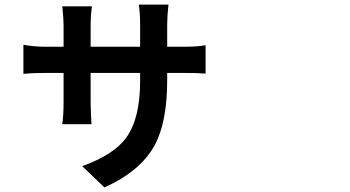

<svg xmlns="http://www.w3.org/2000/svg" viewBox="-20 -780 1540 845"><path d="M439.5 44.9 341.8 -48.8Q480.5 -98.6 535.2 -173.8Q596.7 -257.8 596.7 -423.8V-459H378.9V-331.1Q378.9 -297.9 381.8 -246.1Q382.8 -237.3 382.8 -233.4H253.9Q259.8 -270.5 259.8 -331.1V-459H181.6Q122.1 -459 83 -455.1V-583Q129.9 -574.2 181.6 -574.2H259.8V-667Q259.8 -698.2 254.9 -744.1Q253.9 -750 253.9 -752H384.8Q378.9 -714.8 378.9 -666V-574.2H487.3H596.7V-672.9Q596.7 -722.7 590.8 -759.8H721.7Q721.7 -757.8 720.7 -752.9Q715.8 -706.1 715.8 -672.9V-574.2H784.2Q850.6 -574.2 884.8 -581.1V-456.1Q854.5 -459 784.2 -459H715.8V-427.7Q715.8 -243.2 661.1 -141.6Q598.6 -26.4 439.5 44.9Z"/></svg>

Font: Bpmf GenSeki Gothic B
Style: B
Weight: 700
Foundry: But Ko
Version: Version 1.320